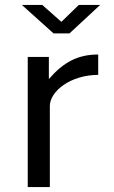

<svg xmlns="http://www.w3.org/2000/svg" viewBox="-20 -762 463 782"><path d="M301 -742 230 -673 152 -742H69L198 -626H263L388 -742ZM93 0H183V-330C183 -390 267 -457 380 -457V-540C296 -540 238 -508 179 -440V-530H93Z"/></svg>

Font: 18Franklin
Style: Regular
Weight: 400
Designer: Pablo Impallari, Rodrigo Fuenzalida (Modified by Dan O. Williams)
Version: Version 0.025;PS 000.025;hotconv 1.0.88;makeotf.lib2.5.64775